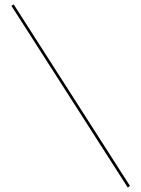

<svg xmlns="http://www.w3.org/2000/svg" viewBox="-20 -792 640 869"><path d="M31.7 -765.6 42 -772 568.4 49.8 558.1 56.6Z"/></svg>

Font: ZnikomitNo24
Style: Thin
Weight: 300
Designer: gluk
Foundry: gluk
Version: Version 0.55